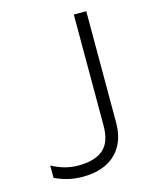

<svg xmlns="http://www.w3.org/2000/svg" viewBox="-109 -774 693 863"><g transform="rotate(-15 237.5 -342.5)"><path d="M168 15Q135 15 103.2 7.8Q71.5 0.5 40 -14.5V-72Q68 -56.5 98.8 -47.8Q129.5 -39 163 -39Q239.5 -39 278.8 -72.5Q318 -106 318 -183V-700H376V-181Q376 -120.5 352 -76.5Q328 -32.5 281.5 -8.8Q235 15 168 15Z"/></g></svg>

Font: Geologica-Sharp
Style: Regular
Weight: 100
Designer: Sindre Bremnes, Frode Helland
Foundry: Monokrom Skriftforlag AS
Version: Version 1.010;gftools[0.9.28]